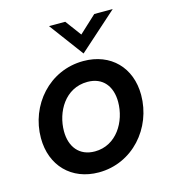

<svg xmlns="http://www.w3.org/2000/svg" viewBox="-106 -784 785 879"><g transform="rotate(-15 286.5 -344.0)"><path d="M255 9C414.5 9 533 -126 533 -284C533 -413.5 447 -502 317 -502C155 -502 38.5 -366.5 38.5 -211C38.5 -80.5 125.5 9 255 9ZM148.5 -214C148.5 -305 204 -405 310.5 -405C384 -405 423 -353.5 423 -280.5C423 -186.5 364.5 -88.5 262 -88.5C188 -88.5 148.5 -141 148.5 -214ZM207 -697 327.5 -535 509 -697H421.5L340 -621.5L284 -697Z"/></g></svg>

Font: HK Grotesk SemiBold
Style: Italic
Weight: 600
Italic angle: -16°
Designer: Alfredo Marco Pradil
Foundry: Hanken Design Co.
Version: Version 3.001;FEAKit 1.0